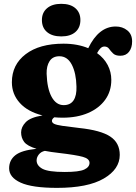

<svg xmlns="http://www.w3.org/2000/svg" viewBox="-20 -712 693 978"><path d="M384 -60Q493 -48.5 541.5 -16.5Q590 15.5 590 77Q590 150 508.5 197.5Q427 245 270.5 245Q143.5 245 85 218.2Q26.5 191.5 26.5 145.5Q26.5 104 58 78.8Q89.5 53.5 166 46Q118.5 31.5 103 10.8Q87.5 -10 87.5 -37.5Q87.5 -65 111 -89.5Q134.5 -114 196.5 -124Q121 -143 80.8 -187.8Q40.5 -232.5 40.5 -293Q40.5 -382.5 110.8 -436Q181 -489.5 303 -489.5Q340 -489.5 371.8 -483.5Q403.5 -477.5 429.5 -466.5Q483 -577 569.5 -577Q604 -577 628.5 -557.2Q653 -537.5 653 -501Q653 -468.5 637.2 -448.2Q621.5 -428 593 -428Q568 -428 556 -439.8Q544 -451.5 535.8 -463.2Q527.5 -475 512 -475Q501 -475 492.2 -466.5Q483.5 -458 474.5 -441.5Q510 -416 528.5 -380.8Q547 -345.5 547 -305Q547 -247 515.8 -203.8Q484.5 -160.5 428.8 -136.5Q373 -112.5 299.5 -112.5Q277.5 -112.5 256.5 -114.5Q244.5 -105.5 244.5 -96.5Q244.5 -87 256 -81.2Q267.5 -75.5 297.5 -71Q327.5 -66.5 384 -60ZM282.5 -425.5Q248.5 -425.5 232.5 -400.5Q216.5 -375.5 217.5 -336.5Q220 -260.5 243 -218.5Q266 -176.5 304.5 -176.5Q338.5 -176.5 354.8 -201Q371 -225.5 369.5 -271Q368 -339.5 345.8 -382.5Q323.5 -425.5 282.5 -425.5ZM166.5 105Q166.5 131.5 196.2 147.8Q226 164 310 164Q383 164 409.5 151.5Q436 139 436 117.5Q436 96.5 402.2 87Q368.5 77.5 279.5 67Q239 62.5 208.5 56.5Q188.5 61 177.5 75.2Q166.5 89.5 166.5 105ZM292 -526.5Q246 -526.5 219.8 -548.5Q193.5 -570.5 193.5 -610Q193.5 -648 219.8 -670.2Q246 -692.5 292 -692.5Q338.5 -692.5 364 -670.2Q389.5 -648 389.5 -610Q389.5 -571 364 -548.8Q338.5 -526.5 292 -526.5Z"/></svg>

Font: Fraunces 9pt S100
Style: Bold
Weight: 700
Version: Version 1.000; ttfautohint (v1.8.3)